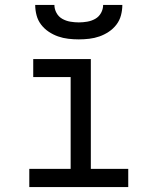

<svg xmlns="http://www.w3.org/2000/svg" viewBox="-20 -760 640 780"><path d="M99 0V-74H267V-447H115V-520H349V-74H501V0ZM300 -600Q279 -600 257.5 -602.5Q236 -605 216 -612Q196 -619 178 -631Q160 -643 147 -660Q134 -677 128.5 -698Q123 -719 123 -740H201Q201 -723 209.5 -707.5Q218 -692 233 -683.5Q248 -675 265.5 -672Q283 -669 300 -669Q317 -669 334.5 -672Q352 -675 367 -683.5Q382 -692 390.5 -707.5Q399 -723 399 -740H477Q477 -719 471.5 -698Q466 -677 453 -660Q440 -643 422 -631Q404 -619 384 -612Q364 -605 342.5 -602.5Q321 -600 300 -600Z"/></svg>

Font: Iosevka SS04 Extended
Style: Regular
Weight: 400
Width: 7
Monospace: yes
Designer: Belleve Invis
Foundry: Belleve Invis
Version: Version 19.0.0; ttfautohint (v1.8.4)